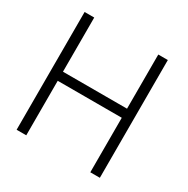

<svg xmlns="http://www.w3.org/2000/svg" viewBox="-151 -796 915 932"><g transform="rotate(30 306.0 -330.0)"><path d="M475 -305.5H116V0H62V-660H116V-356.5H475V-660H528.5V0H475Z"/></g></svg>

Font: League Spartan Light
Style: Regular
Weight: 277
Foundry: The League of Moveable Type
Version: Version 2.002